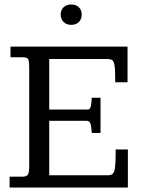

<svg xmlns="http://www.w3.org/2000/svg" viewBox="-20 -837 635 857"><path d="M22.9 0V-48.3H79.1Q102.1 -48.3 106.2 -61Q110.4 -73.7 110.4 -88.4V-535.2Q110.4 -558.1 107.2 -569.8Q104 -581.5 79.1 -581.5H26.9V-628.9H549.3V-469.7H494.1V-493.2Q494.1 -533.7 490.2 -550.3Q486.3 -566.9 478.5 -570.3Q470.7 -573.7 459 -573.7H199.7V-348.1H368.2Q374.5 -348.1 378.7 -350.1Q382.8 -352.1 385.5 -363Q388.2 -374 389.6 -400.9H428.7V-243.7H389.6Q386.7 -283.7 381.3 -290.8Q376 -297.9 365.2 -297.9H199.7V-54.7H463.4Q483.4 -54.7 489.5 -71.5Q495.6 -88.4 496.1 -140.6Q496.1 -147.5 496.1 -154.8Q496.1 -162.1 496.1 -169.9H550.8V0ZM298.3 -726.1Q276.9 -726.1 263.9 -738.8Q251 -751.5 251 -772Q251 -792.5 263.9 -804.7Q276.9 -816.9 297.9 -816.9Q319.3 -816.9 332 -804.7Q344.7 -792.5 344.7 -771.5Q344.7 -751.5 332 -738.8Q319.3 -726.1 298.3 -726.1Z"/></svg>

Font: Kameron
Style: Regular
Weight: 400
Designer: Vernon Adams
Foundry: Vernon Adams
Version: Version 1.100